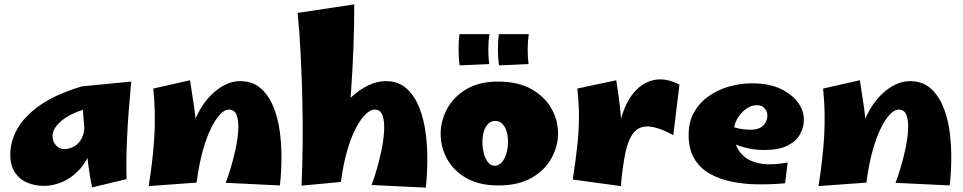

<svg xmlns="http://www.w3.org/2000/svg" viewBox="-20 -836 4404 878"><path d="M181 14Q140 14 105 -0.5Q70 -15 48.5 -47Q27 -79 27 -130Q27 -187 58 -244.5Q89 -302 160.5 -353Q232 -404 354 -441L416 -347Q360 -337 322 -320Q284 -303 261.5 -284Q239 -265 229.5 -247Q220 -229 220 -215Q220 -188 236.5 -171Q253 -154 274 -154Q294 -154 315.5 -164.5Q337 -175 352 -200.5Q367 -226 367 -272L426 -299Q421 -210 397 -150Q373 -90 337 -54Q301 -18 260.5 -2Q220 14 181 14ZM401 21Q392 -20 384.5 -77Q377 -134 371 -194Q365 -254 361 -307.5Q357 -361 355 -397.5Q353 -434 354 -441L580 -463Q566 -312 561 -205Q556 -98 559 -17Z M1260 12 1012 0Q1022 -25 1034.5 -66Q1047 -107 1057 -153Q1067 -199 1069.5 -240.5Q1072 -282 1062.5 -308.5Q1053 -335 1026 -335Q1008 -335 987.5 -314Q967 -293 946 -251.5Q925 -210 907.5 -147.5Q890 -85 879 -1L842 -141Q842 -193 855.5 -241Q869 -289 892 -330Q915 -371 945 -401Q975 -431 1009 -448Q1043 -465 1077 -465Q1135 -465 1172 -432.5Q1209 -400 1230.5 -347Q1252 -294 1260 -230.5Q1268 -167 1267 -103.5Q1266 -40 1260 12ZM879 -1 660 15Q680 -111 686 -216.5Q692 -322 681 -431L849 -469Q860 -401 868 -344.5Q876 -288 879.5 -235.5Q883 -183 883 -126.5Q883 -70 879 -1Z M1539 -4 1359 13Q1363 -76 1364 -176.5Q1365 -277 1362.5 -381Q1360 -485 1355 -586Q1350 -687 1341 -777L1600 -816Q1600 -628 1585.5 -420Q1571 -212 1539 -4ZM1927 22 1679 10Q1689 -15 1701.5 -57Q1714 -99 1724 -146.5Q1734 -194 1736.5 -237Q1739 -280 1729.5 -307.5Q1720 -335 1693 -335Q1675 -335 1653 -314.5Q1631 -294 1609 -253Q1587 -212 1568.5 -150Q1550 -88 1539 -4L1446 -141Q1454 -188 1474.5 -234.5Q1495 -281 1525 -322.5Q1555 -364 1591 -396Q1627 -428 1666 -446.5Q1705 -465 1744 -465Q1802 -465 1839 -431.5Q1876 -398 1897.5 -343.5Q1919 -289 1927 -224Q1935 -159 1934 -94.5Q1933 -30 1927 22Z M2259 12Q2171 12 2112 -22Q2053 -56 2024 -110Q1995 -164 1995 -223Q1995 -283 2024.5 -338Q2054 -393 2112.5 -428Q2171 -463 2257 -463Q2349 -463 2410 -428.5Q2471 -394 2501.5 -340Q2532 -286 2532 -226Q2532 -167 2501.5 -112Q2471 -57 2410.5 -22.5Q2350 12 2259 12ZM2241 -78Q2261 -78 2275 -94Q2289 -110 2296 -135.5Q2303 -161 2303 -187Q2303 -212 2297 -233.5Q2291 -255 2278 -269Q2265 -283 2245 -283Q2225 -283 2211.5 -269Q2198 -255 2192 -233Q2186 -211 2186 -186Q2186 -160 2192.5 -135Q2199 -110 2211.5 -94Q2224 -78 2241 -78ZM2082 -537Q2077 -569 2077 -609Q2077 -649 2081 -680H2218Q2213 -646 2213 -610.5Q2213 -575 2217 -543ZM2262 -537Q2257 -569 2257 -609Q2257 -649 2261 -680H2398Q2393 -646 2393 -610.5Q2393 -575 2397 -543Z M2819 15 2802 -171Q2806 -257 2829 -322Q2852 -387 2890.5 -425.5Q2929 -464 2979 -471.5Q3029 -479 3087 -449L3059 -218Q2990 -255 2946.5 -257.5Q2903 -260 2878 -229.5Q2853 -199 2840 -137.5Q2827 -76 2819 15ZM2819 15 2599 -15Q2612 -99 2619.5 -165.5Q2627 -232 2627.5 -295Q2628 -358 2620 -431L2798 -469Q2809 -401 2815.5 -342.5Q2822 -284 2824 -228Q2826 -172 2824.5 -113Q2823 -54 2819 15Z M3570 2Q3506 8 3442.5 7Q3379 6 3322.5 -6Q3266 -18 3222.5 -43.5Q3179 -69 3154 -112Q3129 -155 3129 -219Q3129 -279 3154 -323Q3179 -367 3221 -396.5Q3263 -426 3314.5 -440.5Q3366 -455 3418 -455Q3497 -455 3550 -429.5Q3603 -404 3630 -366Q3657 -328 3656 -288Q3656 -255 3639 -223Q3622 -191 3582 -170.5Q3542 -150 3471 -150Q3446 -150 3421 -154Q3396 -158 3371.5 -165.5Q3347 -173 3324 -183.5Q3301 -194 3281 -207L3310 -266Q3332 -254 3357.5 -248.5Q3383 -243 3414 -243Q3439 -243 3455.5 -251.5Q3472 -260 3480.5 -275Q3489 -290 3489 -307Q3489 -320 3483.5 -330.5Q3478 -341 3467.5 -348Q3457 -355 3440 -355Q3415 -355 3390.5 -337Q3366 -319 3350.5 -291Q3335 -263 3335 -232Q3335 -199 3347.5 -168.5Q3360 -138 3388.5 -116Q3417 -94 3464.5 -87Q3512 -80 3582 -93Z M4323 12 4075 0Q4085 -25 4097.5 -66Q4110 -107 4120 -153Q4130 -199 4132.5 -240.5Q4135 -282 4125.5 -308.5Q4116 -335 4089 -335Q4071 -335 4050.5 -314Q4030 -293 4009 -251.5Q3988 -210 3970.5 -147.5Q3953 -85 3942 -1L3905 -141Q3905 -193 3918.5 -241Q3932 -289 3955 -330Q3978 -371 4008 -401Q4038 -431 4072 -448Q4106 -465 4140 -465Q4198 -465 4235 -432.5Q4272 -400 4293.5 -347Q4315 -294 4323 -230.5Q4331 -167 4330 -103.5Q4329 -40 4323 12ZM3942 -1 3723 15Q3743 -111 3749 -216.5Q3755 -322 3744 -431L3912 -469Q3923 -401 3931 -344.5Q3939 -288 3942.5 -235.5Q3946 -183 3946 -126.5Q3946 -70 3942 -1Z"/></svg>

Font: Marhey Light
Style: Bold
Weight: 700
Version: Version 1.000